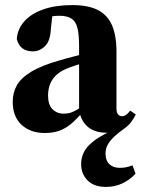

<svg xmlns="http://www.w3.org/2000/svg" viewBox="-20 -508 554 755"><path d="M156 15Q100 15 65 -17Q30 -49 30 -108Q30 -143 46 -172Q62 -201 103 -226Q144 -251 216 -271Q239 -278 265 -284.5Q291 -291 318 -298.5Q345 -306 371 -313V-280Q336 -269 304.5 -259.5Q273 -250 252 -242Q224 -232 205.5 -216.5Q187 -201 178 -180Q169 -159 169 -132Q169 -96 186.5 -78.5Q204 -61 230 -61Q246 -61 259.5 -65.5Q273 -70 290 -81Q307 -92 331 -112L340 -65H303Q280 -38 259 -20.5Q238 -3 213.5 6Q189 15 156 15ZM397 227Q349 227 324 201Q299 175 299 138Q299 93 331.5 61.5Q364 30 420 6L422 12Q413 13 408.5 13.5Q404 14 401 14Q352 14 325 -9.5Q298 -33 291 -74V-76V-326Q291 -372 284.5 -398Q278 -424 261 -435Q244 -446 213 -446Q199 -446 182 -443.5Q165 -441 134 -433L188 -465L180 -395Q178 -347 157 -326.5Q136 -306 109 -306Q84 -306 68 -318Q52 -330 46 -355Q49 -394 75.5 -424Q102 -454 150 -471Q198 -488 264 -488Q326 -488 364 -469Q402 -450 420 -409.5Q438 -369 438 -304V-81Q438 -66 444 -58.5Q450 -51 460 -51Q468 -51 475.5 -56Q483 -61 492 -73L514 -58Q505 -40 494.5 -26.5Q484 -13 468 -2Q448 12 431.5 27Q415 42 405 58.5Q395 75 395 96Q395 123 410 137.5Q425 152 451 152Q465 152 477 149.5Q489 147 501 142L513 175Q491 199 461.5 213Q432 227 397 227Z"/></svg>

Font: Source Serif 4 36pt
Style: Bold
Weight: 700
Designer: Frank Grießhammer
Foundry: Adobe Systems Incorporated
Version: Version 4.004;hotconv 1.0.116;makeotfexe 2.5.65601